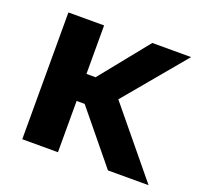

<svg xmlns="http://www.w3.org/2000/svg" viewBox="-96 -624 770 733"><g transform="rotate(20 288.5 -257.5)"><path d="M63.5 0H208.5V-208.3H241.2L411.6 0H576.7L356 -268.6L562 -515.1H404.3L245.6 -318.1H208.5V-515.1H63.5Z"/></g></svg>

Font: Roboto Flex
Style: Regular
Weight: 400
Designer: Berlow after Robertson
Foundry: Google
Version: Version 3.200;gftools[0.9.32]